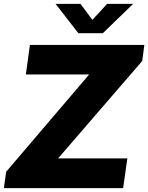

<svg xmlns="http://www.w3.org/2000/svg" viewBox="-37 -975 768 995"><path d="M-5 -85 425 -589H97L118 -742H711L700 -659L264 -154H623L601 0H-17ZM653 -955 496 -803H369L251 -955H380L442 -872L518 -955Z"/></svg>

Font: Morrison ExtraBold
Style: Regular
Weight: 800
Designer: Pablo Impallari, Rodrigo Fuenzalida (Modified by Dan O. Williams)
Version: Version 0.03;June 6, 2019;FontCreator 11.5.0.2425 64-bit; tt